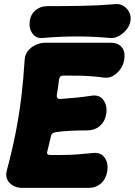

<svg xmlns="http://www.w3.org/2000/svg" viewBox="-20 -895 656 935"><path d="M585 -606Q582 -581 567.5 -560Q553 -539 532.5 -526.5Q512 -514 487 -517Q451 -522 420.5 -524Q390 -526 359 -526.5Q328 -527 288 -527Q278 -527 273 -521Q268 -515 267 -504Q265 -483 262 -465Q259 -447 257 -434Q255 -422 260.5 -417Q266 -412 273 -413Q312 -416 346.5 -419Q381 -422 426 -429Q465 -435 484.5 -406.5Q504 -378 497 -339Q491 -303 466 -281.5Q441 -260 405 -260Q357 -260 320.5 -258Q284 -256 256 -252Q245 -251 237.5 -246.5Q230 -242 228 -232Q224 -217 220 -197.5Q216 -178 210 -156Q207 -146 213 -143Q219 -140 229 -140Q271 -140 301 -140.5Q331 -141 361.5 -143.5Q392 -146 433 -150Q472 -154 490.5 -126Q509 -98 502 -59Q496 -23 471.5 -1.5Q447 20 411 20H89Q52 20 28 -3Q4 -26 13 -64Q39 -161 56 -247.5Q73 -334 83.5 -420Q94 -506 100 -603Q101 -628 116 -647Q131 -666 154 -676.5Q177 -687 202 -687H519Q555 -687 573 -665Q591 -643 585 -606ZM615 -792Q612 -771 596.5 -751.5Q581 -732 559.5 -720Q538 -708 516 -710Q353 -725 188 -710Q155 -707 137.5 -732.5Q120 -758 125 -792V-793Q129 -825 153 -845Q177 -865 209 -865Q293 -865 376.5 -866.5Q460 -868 543 -875Q565 -877 583 -865Q601 -853 610 -834Q619 -815 615 -793Z"/></svg>

Font: Winky Sans ExtraBold
Style: Italic
Weight: 800
Italic angle: -8.97852°
Designer: Simon Atzbach
Foundry: typofactur
Version: Version 1.205